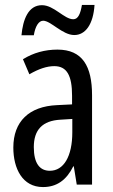

<svg xmlns="http://www.w3.org/2000/svg" viewBox="-20 -748 456 778"><path d="M67 -605H117C123 -642 137 -664 155 -664C186 -664 233 -606 281 -606C326 -606 358 -649 363 -728H312C306 -693 297 -670 277 -670C240 -670 199 -727 150 -727C94 -727 73 -668 67 -605ZM213 -547C162 -547 115 -534 73 -508L99 -447C137 -469 170 -480 200 -480C251 -480 272 -442 272 -360V-325L211 -322C98 -317 34 -256 34 -150C34 -65 71 10 154 10C210 10 249 -18 277 -74H279L291 0H353V-362C353 -480 314 -547 213 -547ZM225 -263 273 -266V-212C273 -114 238 -56 182 -56C141 -56 117 -86 117 -152C117 -222 152 -259 225 -263Z"/></svg>

Font: Noto Sans Sinhala UI ExtraCondensed
Style: Regular
Weight: 400
Width: 2
Designer: Jelle Bosma - Monotype Design Team
Foundry: Monotype Imaging Inc.
Version: Version 2.006